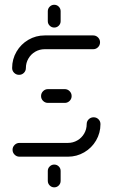

<svg xmlns="http://www.w3.org/2000/svg" viewBox="-20 -670 482 821"><path d="M211.9 131.1Q200.7 131.1 192.6 123Q184.4 114.8 184.4 103.3V61.1Q184.4 49.6 192.6 41.7Q200.7 33.7 211.9 33.7Q223.3 33.7 231.3 41.7Q239.3 49.6 239.3 61.1V103.3Q239.3 114.8 231.3 123Q223.3 131.1 211.9 131.1ZM380.4 -168.5Q392.6 -168.5 401.1 -160Q409.6 -151.5 409.6 -139.3Q409.6 -101.5 390.9 -69.4Q372.2 -37.4 340.2 -18.7Q308.1 0 270.4 0H63.3Q51.1 0 42.4 -8.7Q33.7 -17.4 33.7 -29.6Q33.7 -41.5 42.4 -50.2Q51.1 -58.9 63.3 -58.9H270.4Q292.2 -58.9 310.7 -69.6Q329.3 -80.4 340 -98.9Q350.7 -117.4 350.7 -139.3Q350.7 -151.5 359.4 -160Q368.1 -168.5 380.4 -168.5ZM286.3 -259.3Q286.3 -247 277.6 -238.5Q268.9 -230 257 -230H185.2Q173 -230 164.3 -238.5Q155.6 -247 155.6 -259.3Q155.6 -271.5 164.3 -280.2Q173 -288.9 185.2 -288.9H257Q268.9 -288.9 277.6 -280.2Q286.3 -271.5 286.3 -259.3ZM61.5 -350Q49.3 -350 40.6 -358.5Q31.9 -367 31.9 -379.3Q31.9 -417 50.6 -449.1Q69.3 -481.1 101.3 -499.8Q133.3 -518.5 171.1 -518.5H378.5Q390.7 -518.5 399.3 -509.8Q407.8 -501.1 407.8 -489.3Q407.8 -477 399.3 -468.3Q390.7 -459.6 378.5 -459.6H171.1Q149.3 -459.6 130.7 -448.9Q112.2 -438.1 101.5 -419.6Q90.7 -401.1 90.7 -379.3Q90.7 -367 82.2 -358.5Q73.7 -350 61.5 -350ZM211.9 -552.2Q200.7 -552.2 192.6 -560.2Q184.4 -568.1 184.4 -579.6V-621.9Q184.4 -633.3 192.6 -641.5Q200.7 -649.6 211.9 -649.6Q223.3 -649.6 231.3 -641.5Q239.3 -633.3 239.3 -621.9V-579.6Q239.3 -568.1 231.3 -560.2Q223.3 -552.2 211.9 -552.2Z"/></svg>

Font: 26F Galaxy Hebrew Medium
Style: Regular
Weight: 500
Designer: C₂₉H₂₅N₃O₅
Version: Version 1.000